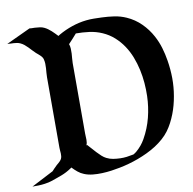

<svg xmlns="http://www.w3.org/2000/svg" viewBox="-103 -744 827 824"><g transform="rotate(-10 310.0 -331.5)"><path d="M78.4 -667.5Q79.8 -667.2 82.4 -667Q85 -666.7 87.5 -666.6Q90.1 -666.5 92.3 -666.5Q94.5 -666.5 95 -666.5H95.7Q98.1 -666.5 100.5 -666.4Q102.8 -666.3 105.2 -666Q114.5 -665.5 123.8 -664.2Q133.1 -662.8 141.4 -658.9Q149.7 -655 156.7 -649.9Q163.8 -644.8 170.3 -638.9Q176.8 -633.1 182.9 -626.7Q189 -620.4 195.1 -614Q198.7 -616.5 203.1 -619.1Q230.5 -634.8 261.4 -645.3Q292.2 -655.8 323.7 -659.2Q340.6 -661.1 358 -660.8Q375.5 -660.4 392.3 -659.9Q419.4 -658.9 445.9 -655Q472.4 -651.1 497.3 -640.1Q532 -624.8 558.6 -598.4Q585.2 -572 602.8 -539.1Q616.7 -513.2 625 -485.4Q633.3 -457.5 637.9 -428.7Q644.3 -390.1 644.7 -351.1Q645 -312 638.2 -273.4Q635 -254.6 630 -235.7Q625 -216.8 617.9 -198.5Q610.8 -180.2 601.8 -162.8Q592.8 -145.5 581.5 -130.1Q569.6 -114 553.6 -99.9Q537.6 -85.7 518.9 -73.7Q500.2 -61.8 479.6 -52Q459 -42.2 437.9 -34.4Q416.7 -26.6 395.9 -20.9Q375 -15.1 356 -11.5Q339.1 -8.1 318.8 -5.2Q298.6 -2.4 277.8 -1.6Q257.1 -0.7 237.1 -2.8Q217 -4.9 200.4 -11.7Q186 -17.3 174.2 -27.1Q162.4 -36.9 151.6 -48.3Q150.1 -47.1 148.7 -46.1Q147.2 -45.2 145.8 -44.2Q126.2 -31 104.9 -22.8Q83.5 -14.6 61.3 -7.1Q44.9 -1.5 27.6 0.7Q13.7 2.7 0.2 3.1Q-13.2 3.4 -26.9 3.4L67.9 -45.7H68.6L74.2 -51.5Q76.4 -54.2 79 -56.8Q81.5 -59.3 84.2 -61.8Q87.6 -65.9 91.8 -69.5Q95.9 -73 100 -76.4Q104 -79.8 107.7 -83.7Q111.3 -87.6 114 -92.5Q116.5 -97.7 117.2 -103.6Q117.9 -109.6 117.6 -116.1Q117.2 -122.6 116.6 -128.8Q116 -135 116 -140.6V-447.5Q116 -457.3 116.9 -467.2Q117.9 -477.1 118.5 -486.9Q119.1 -496.8 118.8 -506.7Q118.4 -516.6 116 -526.1Q114.7 -531.2 111.5 -535.8Q108.2 -540.3 104.1 -544.3Q100.1 -548.3 95.6 -551.9Q91.1 -555.4 87.4 -558.8Q80.1 -565.4 73.4 -572.9Q66.7 -580.3 59.7 -587.4Q52.7 -594.5 45.2 -600.7Q37.6 -606.9 28.3 -611.1Q21.7 -614 14.9 -615.2Q8.1 -616.5 1.1 -616.8Q-5.9 -617.2 -12.9 -617.3Q-20 -617.4 -26.9 -618.4ZM270.5 -611.6Q261.2 -601.3 252.3 -591.1Q243.4 -580.8 233.9 -571.3Q237.3 -562.3 237.9 -551.6Q238.5 -541 237.9 -530Q237.3 -519 236.2 -508.3Q235.1 -497.6 235.1 -488.8V-181.9Q235.1 -174.3 235.6 -167.6Q236.1 -160.9 236.1 -154.5Q236.1 -148.2 235.2 -142.2Q234.4 -136.2 231.7 -130.4L235.1 -131.8Q242.4 -124 251.1 -114.1Q259.8 -104.2 268.9 -94.4Q278.1 -84.5 287.5 -76Q296.9 -67.6 306.2 -63Q320.1 -55.9 334.8 -53.6Q349.6 -51.3 365 -50.8Q379.2 -50.3 393.8 -52.1Q408.4 -54 422.1 -56.9Q423.3 -56.9 423.8 -57.1Q427.5 -59.1 431.3 -61.8Q435.1 -64.5 438 -66.9Q450.4 -77.6 459.8 -89Q469.2 -100.3 477.3 -114.5Q500.7 -156 512.2 -201.3Q523.7 -246.6 525.1 -293.9Q525.9 -321.5 523.6 -351Q521.2 -380.4 514.9 -409.4Q508.5 -438.5 497.8 -466.1Q487.1 -493.7 471.1 -517.6Q455.1 -541.5 433.6 -560.8Q412.1 -580.1 384.3 -592.3Q357.7 -604 328.7 -607.8Q299.8 -611.6 270.5 -611.6Z"/></g></svg>

Font: Autopia
Style: Bold
Weight: 700
Designer: Antoine Gelgon
Foundry: Antoine Gelgon
Version: 001.000